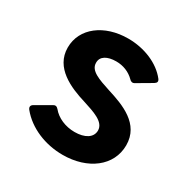

<svg xmlns="http://www.w3.org/2000/svg" viewBox="-120 -588 692 706"><g transform="rotate(30 226.5 -234.5)"><path d="M233.4 10.7C339.8 10.7 418.9 -48.8 418.9 -136.7C418.9 -227.5 332 -258.8 262.7 -280.3C211.9 -296.9 170.9 -310.5 170.9 -343.8C169.9 -371.1 195.3 -385.7 233.4 -385.7C262.7 -385.7 290 -375 310.5 -354.5C316.4 -347.7 324.2 -345.7 332 -350.6L393.6 -386.7C403.3 -392.6 405.3 -399.4 398.4 -408.2C363.3 -453.1 298.8 -480.5 229.5 -480.5C128.9 -480.5 52.7 -423.8 52.7 -340.8C52.7 -254.9 137.7 -218.8 206.1 -198.2C251 -183.6 301.8 -168.9 301.8 -131.8C301.8 -101.6 272.5 -84 229.5 -84C190.4 -84 154.3 -99.6 132.8 -126C126 -133.8 119.1 -134.8 111.3 -129.9L48.8 -93.8C39.1 -87.9 38.1 -80.1 44.9 -71.3C87.9 -18.6 159.2 10.7 233.4 10.7Z"/></g></svg>

Font: Ed Sans Neue SemiBold
Style: Regular
Weight: 600
Designer: Stephen Hutchings
Version: Version 1.004;PS 001.004;hotconv 1.0.88;makeotf.lib2.5.64775